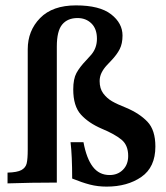

<svg xmlns="http://www.w3.org/2000/svg" viewBox="-20 -678 616 713"><path d="M435 -546Q435 -516 424.5 -495.5Q414 -475 394 -454Q390 -450 377 -436Q364 -422 357 -407.5Q350 -393 350 -377Q350 -349 363.5 -331Q377 -313 396 -302Q415 -291 448 -278Q498 -257 527.5 -226Q557 -195 557 -134Q557 -57 505 -21Q453 15 376 15Q343 15 314 7.5Q285 0 248 -15Q248 -100 242 -150H290Q301 -90 324.5 -59Q348 -28 387 -28Q417 -28 436.5 -47.5Q456 -67 456 -99Q456 -139 431 -159.5Q406 -180 358 -200Q309 -221 280.5 -252.5Q252 -284 252 -346Q252 -385 264 -407Q276 -429 300 -454L319 -475Q340 -500 340 -534Q340 -571 319.5 -591Q299 -611 268 -611Q231 -611 211 -587Q191 -563 191 -505V0Q94 0 8 3V-37Q44 -38 59.5 -46.5Q75 -55 79 -71Q83 -87 83 -123V-495Q83 -564 129 -611Q175 -658 262 -658Q350 -658 392.5 -625Q435 -592 435 -546Z"/></svg>

Font: Gupter
Style: Bold
Weight: 700
Designer: Octavio Pardo
Version: Version 1.000